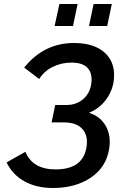

<svg xmlns="http://www.w3.org/2000/svg" viewBox="-20 -932 633 960"><path d="M253 -802 277 -912H368L345 -802ZM425 -802 448 -912H539L516 -802ZM244 8Q162 8 102 -25.5Q42 -59 13 -120L107 -173Q143 -85 258 -85Q397 -85 413 -200Q421 -255 391.5 -287.5Q362 -320 298 -320H238L256 -407H311Q362 -407 395.5 -436Q429 -465 436 -511Q444 -562 419.5 -590.5Q395 -619 338 -619Q287 -619 243.5 -597.5Q200 -576 176 -537L101 -594Q199 -717 350 -717Q454 -717 507.5 -665Q561 -613 548 -523Q540 -473 508 -431Q476 -389 425 -368Q482 -350 509 -302Q536 -254 526 -189Q512 -97 435 -44.5Q358 8 244 8Z"/></svg>

Font: Raleway-v4020 SemiBold
Style: Italic
Weight: 600
Italic angle: -12°
Designer: Matt McInerney, Pablo Impallari, Rodrigo Fuenzalida
Foundry: Matt McInerney, Pablo Impallari, Rodrigo Fuenzalida
Version: Version 4.020;PS 004.020;hotconv 1.0.88;makeotf.lib2.5.64775